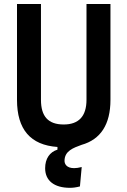

<svg xmlns="http://www.w3.org/2000/svg" viewBox="-20 -713 626 943"><path d="M323.7 209.5C337.9 209.5 354 207.5 372.6 202.6L381.3 107.4C366.2 111.3 353.5 112.8 343.8 112.8C306.2 112.8 296.9 91.3 296.9 77.1C296.9 28.3 340.3 13.2 380.4 -1.5C474.1 -27.8 522.5 -101.6 522.5 -222.7V-693.4H404.8V-222.7C404.8 -142.1 366.7 -101.6 293 -101.6C215.8 -101.6 181.2 -142.1 181.2 -222.7V-693.4H63.5V-222.7C63.5 -77.6 129.4 -0.5 262.2 8.8V22C224.1 33.7 201.7 66.4 201.7 113.3C201.7 174.3 246.1 209.5 323.7 209.5Z"/></svg>

Font: Cascadia Code PL SemiBold
Style: Regular
Weight: 600
Monospace: yes
Designer: Aaron Bell
Foundry: Saja Typeworks
Version: Version 2404.023